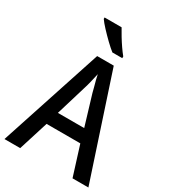

<svg xmlns="http://www.w3.org/2000/svg" viewBox="-223 -1052 1033 1163"><g transform="rotate(30 293.5 -470.5)"><path d="M476 0 411 -207H175L110 0H0L235 -716H351L587 0ZM322 -508Q319 -522 313 -543Q307 -564 301.5 -585.5Q296 -607 293 -623Q287 -594 279 -561.5Q271 -529 264 -508L201 -299H385ZM276 -941Q288 -919 305 -891Q322 -863 340 -837Q358 -811 373 -793V-781H304Q282 -798 252.5 -826.5Q223 -855 196.5 -883.5Q170 -912 157 -931V-941Z"/></g></svg>

Font: Noto Sans Ethiopic SemiCondensed Medium
Style: Regular
Weight: 500
Width: 4
Designer: Monotype Design Team
Foundry: Monotype Imaging Inc.
Version: Version 2.102; ttfautohint (v1.8.4.7-5d5b)